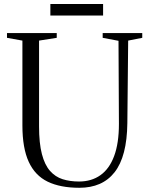

<svg xmlns="http://www.w3.org/2000/svg" viewBox="-20 -904 724 934"><path d="M366 9.5Q273.5 9.5 212 -20.2Q150.5 -50 119.8 -116.8Q89 -183.5 89 -294V-706.5L14 -720V-743H256V-720L170 -706.5V-289Q170 -207 183.8 -154.5Q197.5 -102 223.2 -72.8Q249 -43.5 284.8 -32.2Q320.5 -21 364.5 -21Q425 -21 468.5 -51.8Q512 -82.5 535.2 -144.8Q558.5 -207 558.5 -301L556.5 -705.5L479.5 -720V-743H672V-720L603.5 -706.5L599.5 -305Q598.5 -223.5 583 -164Q567.5 -104.5 537.5 -66.2Q507.5 -28 464.5 -9.2Q421.5 9.5 366 9.5ZM481.5 -884.5V-828.5H225V-884.5Z"/></svg>

Font: Merriweather 120pt Light
Style: Regular
Weight: 300
Version: Version 2.100